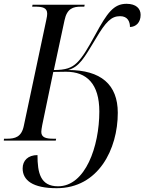

<svg xmlns="http://www.w3.org/2000/svg" viewBox="-41 -739 759 1009"><path d="M257 250C476 250 578 45 578 -146C578 -295 489 -371 317 -371C376 -388 400 -432 462 -535C515 -625 544 -654 590 -654C631 -654 642 -624 642 -597C674 -598 698 -621 698 -661C698 -694 674 -719 624 -719C556 -719 522 -671 460 -557C420 -484 393 -438 363 -409C335 -382 304 -371 242 -371L298 -632C311 -695 344 -704 384 -704H402L404 -714H130L128 -704H144C183 -704 207 -698 207 -667C207 -661 206 -649 202 -633L84 -77C72 -19 38 -10 -4 -10H-20L-21 0H252L254 -10H239C202 -10 176 -16 176 -46C176 -52 178 -67 181 -82L239 -361C261 -361 280 -362 306 -362C415 -362 481 -298 481 -153C481 30 408 240 264 240C171 240 156 169 156 76C106 76 78 105 78 146C78 208 130 250 257 250Z"/></svg>

Font: Noto Serif Display SemiCondensed
Style: Italic
Weight: 400
Width: 4
Italic angle: -12°
Designer: Monotype Design Team
Foundry: Monotype Imaging Inc.
Version: Version 2.009